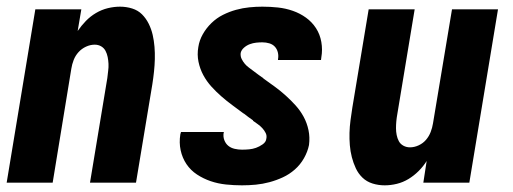

<svg xmlns="http://www.w3.org/2000/svg" viewBox="-20 -548 1540 576"><path d="M0 0 86 -520H224L213 -455Q224 -471 237.5 -485Q251 -499 268 -509Q285 -519 303.5 -523.5Q322 -528 340 -528Q359 -528 376.5 -522.5Q394 -517 406 -505Q418 -493 426 -477Q434 -461 438 -443.5Q442 -426 443.5 -407.5Q445 -389 444.5 -370.5Q444 -352 442 -333Q440 -314 437 -295L388 0H250L302 -314Q303 -325 304.5 -335.5Q306 -346 305.5 -356.5Q305 -367 303 -377Q301 -387 296.5 -395.5Q292 -404 283.5 -409Q275 -414 264 -414Q251 -414 238 -408Q225 -402 215.5 -391.5Q206 -381 201 -368Q196 -355 194 -342L138 0Z M706 8Q682 8 658 5.5Q634 3 612 -4.5Q590 -12 571 -24.5Q552 -37 539.5 -55.5Q527 -74 522 -97Q517 -120 521 -145Q522 -147 522 -148.5Q522 -150 523 -152H652Q652 -152 651.5 -151Q651 -150 651 -150Q649 -138 653 -127.5Q657 -117 665 -110.5Q673 -104 684 -101.5Q695 -99 706 -99Q717 -99 727.5 -100Q738 -101 748 -104.5Q758 -108 768 -115Q778 -122 779 -132Q781 -141 777 -149Q773 -157 767 -163.5Q761 -170 754 -175Q747 -180 740 -185L739 -186V-187Q732 -192 725 -197Q718 -202 712 -207L710 -208Q694 -220 677 -232.5Q660 -245 644 -259Q628 -273 614 -288.5Q600 -304 590 -322.5Q580 -341 575.5 -362.5Q571 -384 575 -407Q578 -427 588.5 -445.5Q599 -464 614.5 -479Q630 -494 649 -503.5Q668 -513 688 -518.5Q708 -524 728 -526Q748 -528 767 -528Q791 -528 814 -525.5Q837 -523 858.5 -515.5Q880 -508 898 -495Q916 -482 928 -463.5Q940 -445 944 -422Q948 -399 944 -376Q944 -374 943.5 -372Q943 -370 943 -368H814Q814 -368 814 -369Q814 -370 814 -370Q816 -381 813.5 -391Q811 -401 804.5 -408Q798 -415 788 -418Q778 -421 767 -421Q758 -421 748.5 -420Q739 -419 729.5 -415.5Q720 -412 712 -405Q704 -398 702 -389Q701 -379 705 -371Q709 -363 714.5 -356.5Q720 -350 727 -345Q734 -340 741 -334.5Q748 -329 755 -324Q762 -319 769 -314L771 -312Q788 -300 805 -287.5Q822 -275 837.5 -261Q853 -247 867 -231.5Q881 -216 891 -197.5Q901 -179 905.5 -157.5Q910 -136 907 -113Q903 -93 892 -73.5Q881 -54 864.5 -39.5Q848 -25 828.5 -16Q809 -7 788.5 -1.5Q768 4 747.5 6Q727 8 706 8Z M1134 8Q1115 8 1097.5 2.5Q1080 -3 1067.5 -15Q1055 -27 1047.5 -43Q1040 -59 1035.5 -76.5Q1031 -94 1029.5 -112.5Q1028 -131 1028.5 -149.5Q1029 -168 1031.5 -187Q1034 -206 1037 -225L1086 -520H1224L1172 -206Q1170 -195 1169 -184.5Q1168 -174 1168 -163.5Q1168 -153 1170 -143Q1172 -133 1176.5 -124.5Q1181 -116 1190 -111Q1199 -106 1210 -106Q1223 -106 1236 -112Q1249 -118 1258 -128.5Q1267 -139 1272 -152Q1277 -165 1279 -178L1336 -520H1474L1388 0H1250L1260 -65Q1250 -49 1236 -35Q1222 -21 1205.5 -11Q1189 -1 1170.5 3.5Q1152 8 1134 8Z"/></svg>

Font: Iosevka SS04 Heavy Oblique
Style: Regular
Weight: 900
Italic angle: -9°
Monospace: yes
Designer: Belleve Invis
Foundry: Belleve Invis
Version: Version 19.0.0; ttfautohint (v1.8.4)